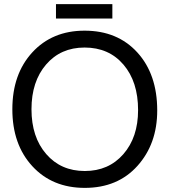

<svg xmlns="http://www.w3.org/2000/svg" viewBox="-20 -890 824 933"><path d="M744 -353Q744 -191 648 -84Q552 23 392 23Q234 23 137 -82.5Q40 -188 40 -359Q40 -530 137 -635.5Q234 -741 391 -741Q551 -741 647.5 -635Q744 -529 744 -353ZM391 -659Q275 -659 204 -576.5Q133 -494 133 -359Q133 -224 204.5 -141.5Q276 -59 392 -59Q508 -59 579.5 -141Q651 -223 651 -355Q651 -493 580 -576Q509 -659 391 -659ZM526 -870V-800H252V-870Z"/></svg>

Font: ColatingCofangSans
Style: Regular
Weight: 400
Foundry: GNU
Version: Version 412.227;June 27, 2022;FontCreator 11.0.0.2412 32-bit